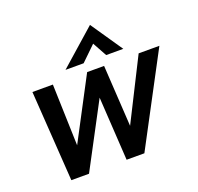

<svg xmlns="http://www.w3.org/2000/svg" viewBox="-124 -842 1005 977"><g transform="rotate(-20 378.0 -353.0)"><path d="M265.1 -536.1 460.4 -708.5 578.1 -536.1H485.4L442.9 -613.3L363.3 -536.1ZM101.1 1.5 68.4 -487.8H179.2L189.5 -155.3L364.7 -487.8H456.5L476.6 -156.2L643.6 -487.8H755.9L497.1 0H400.9L379.9 -343.8L196.8 1.5Z"/></g></svg>

Font: HK Grotesk SemiBold Italic
Style: Regular
Weight: 600
Italic angle: -13°
Designer: Alfredo Marco Pradil and Stefan Peev
Foundry: Hanken Design Co.
Version: Version 1.000;PS 001.000;hotconv 1.0.88;makeotf.lib2.5.64775